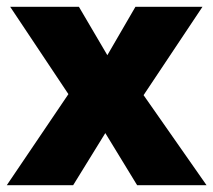

<svg xmlns="http://www.w3.org/2000/svg" viewBox="-20 -547 630 567"><path d="M0 0 182 -269 10 -527H213L297 -384L380 -527H578L404 -266L590 0H385L291 -154L196 0Z"/></svg>

Font: Onest Black
Style: Regular
Weight: 900
Designer: Dmitri Voloshin, Andrey Kudryavtsev
Foundry: Dmitri Voloshin, Andrey Kudryavtsev
Version: Version 1.000;gftools[0.9.33]